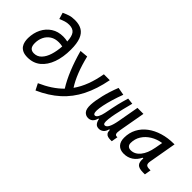

<svg xmlns="http://www.w3.org/2000/svg" viewBox="-29 -1457 2402 2402"><g transform="rotate(45 1172.0 -255.5)"><path d="M224.1 9.8Q170.9 9.8 137.7 -6.3Q104.5 -22.5 86.9 -48.6Q69.3 -74.7 63.2 -106Q57.1 -137.2 57.6 -167.5Q59.6 -259.8 96.4 -333.3Q133.3 -406.7 199.7 -449.7Q266.1 -492.7 356 -492.7Q394.5 -492.7 435.1 -483.9Q431.2 -571.8 401.1 -610.6Q371.1 -649.4 304.2 -649.4Q268.6 -649.4 237.3 -639.6Q206.1 -629.9 166 -612.3L140.1 -697.3Q178.7 -714.8 218.3 -728.5Q257.8 -742.2 315.4 -742.2Q389.6 -742.2 439.5 -713.1Q489.3 -684.1 514.6 -618.7Q540 -553.2 540 -444.8Q540 -311 503.2 -208.5Q466.3 -106 396 -48.1Q325.7 9.8 224.1 9.8ZM434.6 -395.5Q400.9 -402.8 368.7 -402.8Q302.2 -402.8 256.3 -373Q210.4 -343.3 186.5 -293.9Q162.6 -244.6 162.1 -185.5Q161.6 -130.9 182.9 -106.9Q204.1 -83 244.1 -83Q303.7 -83 344.2 -125.5Q384.8 -168 407 -239Q429.2 -310.1 434.6 -395.5Z M587.4 230.5 543.9 145Q631.8 106.4 703.1 59.6Q774.4 12.7 830.6 -44.4Q717.3 -224.6 636.2 -517.6L744.1 -527.3Q805.7 -275.4 900.9 -129.4Q956.1 -207 992.4 -303.2Q1028.8 -399.4 1049.3 -517.6H1153.8Q1117.2 -327.6 1045.9 -186.3Q974.6 -44.9 862.1 56.6Q749.5 158.2 587.4 230.5Z M1295.9 9.8Q1252.9 9.8 1225.3 -22.7Q1197.8 -55.2 1201.2 -133.3Q1204.6 -204.1 1229.7 -309.1Q1254.9 -414.1 1299.8 -527.3L1402.3 -508.3Q1374 -434.1 1352.5 -362.3Q1331.1 -290.5 1318.8 -231.2Q1306.6 -171.9 1305.7 -133.8Q1305.7 -123.5 1306.9 -109.1Q1308.1 -94.7 1314.2 -83.7Q1320.3 -72.8 1333.5 -72.8Q1356.4 -72.8 1373.8 -106Q1391.1 -139.2 1400.4 -185.1Q1414.1 -253.9 1423.1 -297.9Q1432.1 -341.8 1439.7 -373.8Q1447.3 -405.8 1456.3 -438.5Q1465.3 -471.2 1479 -517.6L1561 -508.3Q1559.1 -498 1549.1 -460.7Q1539.1 -423.3 1526.4 -371.3Q1513.7 -319.3 1502.4 -263.9Q1491.2 -208.5 1485.8 -162.1Q1480.5 -112.3 1486.1 -92.5Q1491.7 -72.8 1509.3 -72.8Q1564 -72.8 1593.8 -238.8L1643.6 -517.6L1749.5 -517.1L1687 -165.5Q1678.7 -118.7 1685.5 -99.6Q1692.4 -80.6 1713.4 -80.6H1726.1L1710.9 4.9H1686.5Q1661.1 4.9 1640.1 -1.2Q1619.1 -7.3 1606.7 -25.1Q1594.2 -43 1593.8 -78.1H1583.5Q1571.8 -31.7 1545.4 -11Q1519 9.8 1485.8 9.8Q1446.3 9.8 1427 -15.6Q1407.7 -41 1401.4 -78.1H1392.6Q1380.4 -31.7 1355.7 -11Q1331.1 9.8 1295.9 9.8Z M1927.2 10.3Q1860.8 10.3 1824.7 -27.8Q1788.6 -65.9 1788.6 -135.3Q1788.6 -223.1 1825.9 -294.7Q1863.3 -366.2 1930.7 -417Q1998 -467.8 2088.4 -495.1Q2178.7 -522.5 2284.7 -522.5H2294.4L2230 -154.8Q2223.1 -115.7 2236.1 -98.1Q2249 -80.6 2292 -80.6H2312L2297.4 4.9H2262.7Q2190.9 4.9 2163.6 -23.9Q2136.2 -52.7 2142.6 -122.6H2129.9Q2100.1 -59.1 2047.6 -24.4Q1995.1 10.3 1927.2 10.3ZM1959 -82.5Q2029.3 -82.5 2081.5 -146Q2133.8 -209.5 2154.8 -325.7L2172.9 -425.3Q2092.8 -413.1 2029.5 -374.3Q1966.3 -335.4 1929.7 -277.1Q1893.1 -218.8 1893.1 -147.5Q1893.1 -116.2 1910.4 -99.4Q1927.7 -82.5 1959 -82.5Z"/></g></svg>

Font: Cascadia Mono
Style: Italic
Weight: 400
Italic angle: -10°
Monospace: yes
Designer: Aaron Bell
Foundry: Saja Typeworks
Version: Version 2404.023; ttfautohint (v1.8.4)